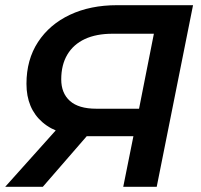

<svg xmlns="http://www.w3.org/2000/svg" viewBox="-21 -720 775 740"><path d="M454 0 499 -224 526 -195H320Q205 -195 143 -248.5Q81 -302 81 -397Q81 -490 125.5 -558Q170 -626 248.5 -663Q327 -700 430 -700H723L583 0ZM-1 0 223 -250H361L144 0ZM508 -266 579 -625 604 -590H413Q350 -590 306 -569.5Q262 -549 238.5 -509.5Q215 -470 215 -414Q215 -361 248.5 -331Q282 -301 350 -301H547Z"/></svg>

Font: MOST Montserrat SemiBold
Style: Italic
Weight: 600
Italic angle: -11.3°
Designer: Julieta Ulanovsky
Foundry: Julieta Ulanovsky
Version: Version 8.000;March 11, 2024;FontCreator 15.0.0.2926 64-bit